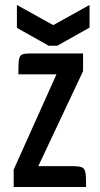

<svg xmlns="http://www.w3.org/2000/svg" viewBox="-20 -752 401 772"><path d="M326 0C326 -84 326 -84 254 -84H134L314 -466V-537H114C54 -537 54 -537 54 -453H207L35 -70V0ZM210 -568 340 -641V-732L194 -651L48 -732V-640L176 -568Z"/></svg>

Font: Economica
Style: Bold
Weight: 700
Designer: Vicente Lamonaca
Foundry: Vicente Lamonaca
Version: Version 1.100